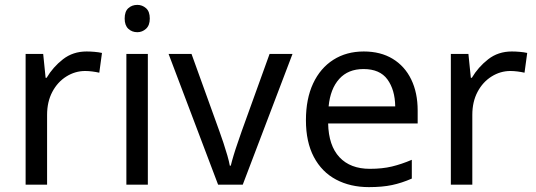

<svg xmlns="http://www.w3.org/2000/svg" viewBox="-20 -757 2196 787"><path d="M335 -546Q350 -546 367.5 -544.5Q385 -543 398 -540L387 -459Q374 -462 358.5 -464Q343 -466 329 -466Q288 -466 252 -443.5Q216 -421 194.5 -380.5Q173 -340 173 -286V0H85V-536H157L167 -438H171Q197 -482 238 -514Q279 -546 335 -546Z M543 -737Q563 -737 578.5 -723.5Q594 -710 594 -681Q594 -653 578.5 -639Q563 -625 543 -625Q521 -625 506 -639Q491 -653 491 -681Q491 -710 506 -723.5Q521 -737 543 -737ZM586 -536V0H498V-536Z M874 0 671 -536H765L879 -220Q887 -198 896 -171Q905 -144 912 -119.5Q919 -95 922 -78H926Q930 -95 937.5 -120Q945 -145 954.5 -172Q964 -199 971 -220L1085 -536H1179L975 0Z M1471 -546Q1540 -546 1589.5 -516Q1639 -486 1665.5 -431.5Q1692 -377 1692 -304V-251H1325Q1327 -160 1371.5 -112.5Q1416 -65 1496 -65Q1547 -65 1586.5 -74.5Q1626 -84 1668 -102V-25Q1627 -7 1587 1.5Q1547 10 1492 10Q1416 10 1357.5 -21Q1299 -52 1266.5 -113.5Q1234 -175 1234 -264Q1234 -352 1263.5 -415Q1293 -478 1346.5 -512Q1400 -546 1471 -546ZM1470 -474Q1407 -474 1370.5 -433.5Q1334 -393 1327 -321H1600Q1599 -389 1568 -431.5Q1537 -474 1470 -474Z M2078 -546Q2093 -546 2110.5 -544.5Q2128 -543 2141 -540L2130 -459Q2117 -462 2101.5 -464Q2086 -466 2072 -466Q2031 -466 1995 -443.5Q1959 -421 1937.5 -380.5Q1916 -340 1916 -286V0H1828V-536H1900L1910 -438H1914Q1940 -482 1981 -514Q2022 -546 2078 -546Z"/></svg>

Font: Noto Sans Mongolian
Style: Regular
Weight: 400
Designer: Monotype Design Team
Foundry: Monotype Imaging Inc.
Version: Version 3.001; ttfautohint (v1.8.4.7-5d5b)